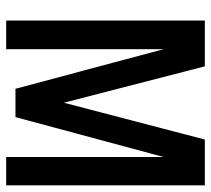

<svg xmlns="http://www.w3.org/2000/svg" viewBox="-50 -616 667 606"><g transform="rotate(90 283.0 -313.5)"><path d="M565.4 0H476.1V-497.1L350.1 -29.3H260.7L135.7 -497.1V0H45.4V-627H189.9L304.7 -182.1L420.9 -627H565.4Z"/></g></svg>

Font: Keraleeyam
Style: Regular
Weight: 400
Designer: Hussain K. H.
Foundry: Swathanthra Malayalam Computing(SMC) http://smc.org.in
Version: Version 3.0.0+20221109